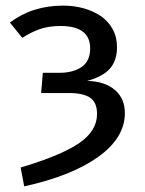

<svg xmlns="http://www.w3.org/2000/svg" viewBox="-20 -559 514 681"><path d="M204.1 -539.1Q242.2 -539.1 275.9 -529.8Q309.6 -520.5 336.4 -502.7Q363.3 -484.9 379.2 -456.3Q395 -427.7 395 -392.1Q395 -344.2 369.9 -315.7Q344.7 -287.1 289.1 -272Q352.1 -270.5 387.5 -240Q422.9 -209.5 422.9 -158.2Q422.9 -70.8 329.3 -3.2Q235.8 64.5 65.9 102.1L53.2 35.2Q194.8 -6.8 259.5 -50.5Q324.2 -94.2 324.2 -154.8Q324.2 -195.8 299.6 -212.4Q274.9 -229 226.1 -229H126L131.8 -300.8H190.9Q239.3 -300.8 269.5 -321.5Q299.8 -342.3 299.8 -387.2Q299.8 -466.8 194.8 -466.8Q153.8 -466.8 122.8 -456.3Q91.8 -445.8 59.1 -424.8L15.1 -479Q94.7 -539.1 204.1 -539.1Z"/></svg>

Font: FiraGO
Style: Regular
Weight: 400
Designer: bBox Type
Foundry: bBox Type GmbH
Version: Version 1.001;PS 001.001;hotconv 1.0.88;makeotf.lib2.5.64775